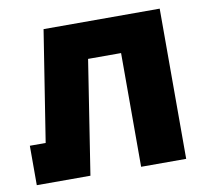

<svg xmlns="http://www.w3.org/2000/svg" viewBox="-67 -633 754 705"><g transform="rotate(-10 310.0 -280.0)"><path d="M572 -560V0H404V-424H281L215 0H15V-147H74L139 -560Z"/></g></svg>

Font: Tektur
Style: Bold
Weight: 700
Designer: Adam Jagosz
Foundry: Adam Jagosz
Version: Version 1.005;gftools[0.9.30]